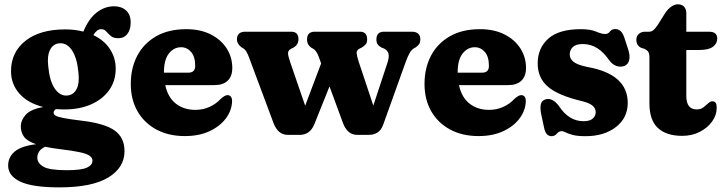

<svg xmlns="http://www.w3.org/2000/svg" viewBox="-20 -606 3290 872"><path d="M350 -58Q456 -45.5 500.8 -13.2Q545.5 19 545.5 80.5Q545.5 155.5 471.5 200.2Q397.5 245 249.5 245Q127 245 72 218.8Q17 192.5 17 146Q17 108 46.2 82.8Q75.5 57.5 143.5 49Q102.5 34.5 88.5 14.2Q74.5 -6 74.5 -31.5Q74.5 -60 97 -85Q119.5 -110 176.5 -120Q105.5 -138 67.8 -181.2Q30 -224.5 30 -282.5Q30 -369 95.8 -420.8Q161.5 -472.5 276 -472.5Q320.5 -472.5 358.5 -462.5L359 -463.5Q383.5 -522 419.8 -549.8Q456 -577.5 498.5 -577.5Q531.5 -577.5 552.5 -558.5Q573.5 -539.5 573.5 -504Q573.5 -471.5 558.5 -452Q543.5 -432.5 517 -432.5Q494.5 -432.5 483 -442.8Q471.5 -453 462.5 -463.2Q453.5 -473.5 439 -473.5Q420 -473.5 404 -446.5Q453.5 -423 479.5 -382.8Q505.5 -342.5 505.5 -294.5Q505.5 -238.5 476 -197Q446.5 -155.5 394.2 -132.2Q342 -109 273 -109Q253 -109 234 -110.5Q223.5 -103 223.5 -94Q223.5 -86 233 -80.5Q242.5 -75 269.5 -69.8Q296.5 -64.5 350 -58ZM251.5 -409.5Q222 -408 207.8 -380.5Q193.5 -353 199 -306Q205 -239 228 -204.8Q251 -170.5 283 -172Q313 -173.5 327.5 -200.8Q342 -228 336 -278.5Q330 -341.5 307.8 -376.2Q285.5 -411 251.5 -409.5ZM149.5 109.5Q149.5 135 177 151Q204.5 167 282.5 167Q350 167 375 155.2Q400 143.5 400 124Q400 111 387.5 101.8Q375 92.5 343.2 85.5Q311.5 78.5 253.5 71.5Q215 67 185.5 60.5Q167 68.5 158.2 81.5Q149.5 94.5 149.5 109.5Z M1035 -297Q1035 -259.5 1014 -239.5Q993 -219.5 954.5 -219.5H730.5Q742.5 -163.5 778.8 -135.2Q815 -107 867.5 -107Q902.5 -107 932.2 -120.8Q962 -134.5 982.5 -157Q1002 -174.5 1014 -174Q1022 -174 1028 -167.5Q1034 -161 1034 -146.5Q1033 -105.5 1006.5 -69.2Q980 -33 932.2 -10.5Q884.5 12 819.5 12Q745 12 689.8 -18Q634.5 -48 604.2 -101.2Q574 -154.5 574 -225Q574 -296.5 603.2 -352.5Q632.5 -408.5 688.8 -441Q745 -473.5 826 -473.5Q890 -473.5 937 -449.8Q984 -426 1009.5 -386Q1035 -346 1035 -297ZM802.5 -391.5Q769.5 -391.5 747 -363Q724.5 -334.5 724.5 -276.5V-276H835.5Q866.5 -276 866.5 -306.5Q866.5 -349 847.8 -370.2Q829 -391.5 802.5 -391.5Z M1342.5 6.5H1287Q1243 6.5 1222.5 -46.5L1110.5 -346.5Q1099.5 -376.5 1087 -385L1075.5 -392Q1056 -408 1056 -426.5Q1056 -462 1094.5 -462H1302.5Q1335.5 -462 1335.5 -428Q1335.5 -403.5 1313.5 -390L1303 -385Q1288.5 -378 1288.2 -365Q1288 -352 1298 -323.5L1366 -126L1438.5 -318L1427.5 -348.5Q1418 -374.5 1403.5 -384L1392 -390.5Q1382 -399 1378.2 -407.2Q1374.5 -415.5 1374.5 -427Q1374.5 -462 1409.5 -462H1615Q1647.5 -462 1647.5 -426.5Q1647.5 -412.5 1641.2 -405Q1635 -397.5 1623 -390L1612.5 -385Q1598.5 -377.5 1599.8 -364Q1601 -350.5 1609.5 -324.5L1675.5 -126.5L1740 -322Q1748 -347.5 1744.5 -362Q1741 -376.5 1724.5 -385.5L1712.5 -390Q1700.5 -397 1695 -405Q1689.5 -413 1689.5 -426.5Q1689.5 -462 1724 -462H1850Q1889 -462 1889 -426.5Q1889 -415 1884.5 -407.2Q1880 -399.5 1867.5 -390.5L1859 -386Q1849 -379.5 1840.8 -365.8Q1832.5 -352 1822.5 -324.5L1721 -41.5Q1711.5 -14.5 1694.2 -4Q1677 6.5 1656.5 6.5H1602Q1558 6.5 1538 -46.5L1476.5 -213.5L1407.5 -41.5Q1396 -14.5 1379 -4Q1362 6.5 1342.5 6.5Z M2369 -297Q2369 -259.5 2348 -239.5Q2327 -219.5 2288.5 -219.5H2064.5Q2076.5 -163.5 2112.8 -135.2Q2149 -107 2201.5 -107Q2236.5 -107 2266.2 -120.8Q2296 -134.5 2316.5 -157Q2336 -174.5 2348 -174Q2356 -174 2362 -167.5Q2368 -161 2368 -146.5Q2367 -105.5 2340.5 -69.2Q2314 -33 2266.2 -10.5Q2218.5 12 2153.5 12Q2079 12 2023.8 -18Q1968.5 -48 1938.2 -101.2Q1908 -154.5 1908 -225Q1908 -296.5 1937.2 -352.5Q1966.5 -408.5 2022.8 -441Q2079 -473.5 2160 -473.5Q2224 -473.5 2271 -449.8Q2318 -426 2343.5 -386Q2369 -346 2369 -297ZM2136.5 -391.5Q2103.5 -391.5 2081 -363Q2058.5 -334.5 2058.5 -276.5V-276H2169.5Q2200.5 -276 2200.5 -306.5Q2200.5 -349 2181.8 -370.2Q2163 -391.5 2136.5 -391.5Z M2630.5 -55.5Q2658.5 -55.5 2672 -67.5Q2685.5 -79.5 2685.5 -96.5Q2685.5 -113.5 2671.5 -125.8Q2657.5 -138 2625.5 -146Q2513.5 -172.5 2467.8 -212.8Q2422 -253 2422 -317.5Q2422 -387.5 2470.2 -430.5Q2518.5 -473.5 2617.5 -473.5Q2661.5 -473.5 2687.2 -462.5Q2713 -451.5 2728 -451.5Q2742 -451.5 2750.2 -462.8Q2758.5 -474 2774.5 -474Q2787.5 -474 2797.8 -465.5Q2808 -457 2815.5 -435L2833 -381.5Q2842.5 -352.5 2837.5 -332.8Q2832.5 -313 2816 -306.5Q2798.5 -300 2779.8 -306.5Q2761 -313 2747.5 -331.5Q2722 -368.5 2692.8 -387.2Q2663.5 -406 2626.5 -406Q2596 -406 2581.8 -392.5Q2567.5 -379 2567.5 -359.5Q2567.5 -338.5 2585.5 -324.8Q2603.5 -311 2647 -302Q2831 -269.5 2831 -138.5Q2831 -71 2777.5 -29.2Q2724 12.5 2639 12.5Q2602.5 12.5 2581.2 6.8Q2560 1 2548.8 -4.8Q2537.5 -10.5 2531.5 -10.5Q2518.5 -10.5 2509 1Q2499.5 12.5 2485 12.5Q2473 12.5 2464.5 4.2Q2456 -4 2451.5 -24L2438 -87Q2432.5 -114 2436.2 -132Q2440 -150 2458.5 -155Q2490 -163.5 2519.5 -123Q2564 -55.5 2630.5 -55.5Z M2906 -384.5 2892.5 -388.5Q2870 -399.5 2870 -425.5Q2870 -441.5 2881.2 -451.8Q2892.5 -462 2910 -462H2929Q2938.5 -462 2947 -468.8Q2955.5 -475.5 2967 -492.5L3002.5 -549Q3014.5 -566 3029.2 -576.2Q3044 -586.5 3058.5 -586.5Q3076 -586.5 3086.5 -576Q3097 -565.5 3097 -545V-462H3200Q3237.5 -462 3237.5 -431Q3237.5 -408.5 3218.2 -393.8Q3199 -379 3155.5 -379H3097V-170.5Q3097 -109 3144 -109Q3162.5 -109 3174.8 -118.5Q3187 -128 3196.8 -137.2Q3206.5 -146.5 3216.5 -146Q3235.5 -145.5 3235 -116.5Q3235 -83 3214 -54Q3193 -25 3157.8 -7Q3122.5 11 3079 11Q3006 11 2967.8 -24.8Q2929.5 -60.5 2929.5 -136V-344Q2929.5 -362.5 2924.2 -370.5Q2919 -378.5 2906 -384.5Z"/></svg>

Font: Fraunces 72pt SuperSoft
Style: Bold
Weight: 700
Version: Version 1.000;[0bf87f6ff]